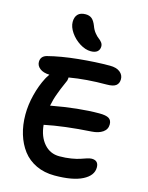

<svg xmlns="http://www.w3.org/2000/svg" viewBox="-153 -1127 978 1267"><g transform="rotate(15 336.0 -493.5)"><path d="M365.2 -807.1Q328.1 -807.1 289.3 -831.5Q250.5 -856 225.3 -892.8Q200.2 -929.7 200.2 -963.9Q200.2 -996.6 217.5 -1015.4Q234.9 -1034.2 271 -1034.2Q296.4 -1034.2 313 -1021Q329.6 -1007.8 342.8 -974.1Q351.6 -949.2 366.7 -930.4Q381.8 -911.6 394 -903.1Q406.2 -894.5 415.5 -882.6Q424.8 -870.6 424.8 -856Q424.8 -833 409.7 -820.1Q394.5 -807.1 365.2 -807.1ZM346.2 46.9Q275.9 46.9 220.2 20.5Q164.6 -5.9 129.4 -52.2Q94.2 -98.6 75.7 -159.9Q57.1 -221.2 57.1 -293Q57.1 -358.9 74.7 -428.7Q92.3 -498.5 122.1 -555.2Q127 -564.9 142.1 -586.9Q99.6 -588.4 76.4 -606.7Q53.2 -625 53.2 -650.9Q53.2 -689.5 92.8 -701.2Q183.1 -724.6 299.6 -736.3Q416 -748 513.2 -748Q557.6 -748 581.8 -728.8Q606 -709.5 606 -680.2Q606 -651.9 587.6 -637Q569.3 -622.1 523.9 -622.1Q386.2 -622.1 269 -602.1Q269 -593.3 266.1 -580.1Q264.6 -576.2 253.7 -551.5Q242.7 -526.9 238 -514.9Q233.4 -502.9 224.6 -479.7Q215.8 -456.5 209.7 -435.1Q203.6 -413.6 199.2 -391.1Q387.2 -425.8 526.9 -425.8Q572.8 -425.8 592.3 -413.6Q611.8 -401.4 611.8 -373Q611.8 -338.9 583.5 -319.3Q555.2 -299.8 509.8 -296.9Q321.8 -285.2 190.9 -257.8Q198.2 -179.2 239.5 -131.6Q280.8 -84 344.2 -84Q387.7 -84 425.3 -90.3Q462.9 -96.7 483.6 -104Q504.4 -111.3 524.2 -117.7Q543.9 -124 556.2 -124Q603 -124 603 -76.2Q603 -21 536.6 12.9Q470.2 46.9 346.2 46.9Z"/></g></svg>

Font: Shantell Sans Irregular
Style: Regular
Weight: 600
Designer: Stephen Nixon, Anya Danilova, Shantell Martin
Foundry: Arrow Type
Version: Version 1.006;[9816181b4]